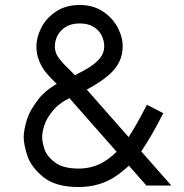

<svg xmlns="http://www.w3.org/2000/svg" viewBox="-20 -744 737 770"><path d="M567 0 212 -403H312L667 0ZM627 -275Q586 -195 547 -138Q508 -81 444.5 -37.5Q381 6 295 6Q202 6 153 -34.5Q104 -75 89.5 -120Q75 -165 75 -195Q75 -219 86.5 -259.5Q98 -300 133.5 -345.5Q169 -391 234 -421Q295 -448 330 -469Q365 -490 381.5 -511.5Q398 -533 398 -558Q398 -581 387.5 -602Q377 -623 355 -636.5Q333 -650 300 -650Q266 -650 243.5 -636Q221 -622 210.5 -601Q200 -580 200 -558Q200 -534 213.5 -514.5Q227 -495 255 -468Q270 -454 285.5 -436.5Q301 -419 313 -401L251 -359Q244 -369 232.5 -381.5Q221 -394 209 -406Q182 -432 166 -451Q150 -470 138 -497.5Q126 -525 126 -558Q126 -593 145 -631.5Q164 -670 203.5 -697Q243 -724 300 -724Q353 -724 392 -698.5Q431 -673 451.5 -634.5Q472 -596 472 -558Q472 -493 420 -446.5Q368 -400 264 -353Q217 -331 191.5 -299.5Q166 -268 157.5 -240.5Q149 -213 149 -195Q149 -174 158.5 -145.5Q168 -117 200.5 -92.5Q233 -68 295 -68Q360 -68 409.5 -103.5Q459 -139 491 -187Q523 -235 562 -310Q566 -317 569 -324L635 -290Z"/></svg>

Font: SUIT Variable
Style: Regular
Weight: 400
Designer: Sunn Youn; Korean Glyphs from Source Han Sans (Sandoll Communications; Soo-young Jang, Joo-yeon Kang)
Foundry: Sunn
Version: Version 1.150;FEAKit 1.0